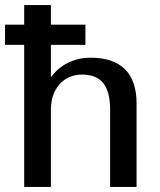

<svg xmlns="http://www.w3.org/2000/svg" viewBox="-23 -742 634 762"><path d="M316 -644H179V-722H73V-644H-3V-564H73V0H179V-308C179 -389 229 -446 302 -446C379 -446 414 -402 414 -307V0H519V-332C519 -452 456 -513 337 -513C271 -513 215 -485 179 -435V-564H316Z"/></svg>

Font: Perun Medium
Style: Regular
Weight: 500
Foundry: Copyright (c) Stefan Peev, Context Ltd, 2016
Version: Version 1.089